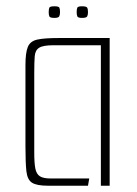

<svg xmlns="http://www.w3.org/2000/svg" viewBox="-20 -591 436 611"><path d="M132 0Q97 0 82 -9.5Q67 -19 64 -46Q61 -73 61 -125V-384Q61 -423 68.5 -441.5Q76 -460 98.5 -465Q121 -470 166 -470H329V0H301V-447H150Q117 -447 104.5 -439Q92 -431 90.5 -412Q89 -393 89 -360V-106Q89 -72 92.5 -54.5Q96 -37 107 -30Q118 -23 142 -23H264L260 0ZM241 -534Q228 -534 226 -539Q224 -544 224 -552Q224 -562 226 -566.5Q228 -571 241 -571Q255 -571 257.5 -566.5Q260 -562 260 -552Q260 -544 257.5 -539Q255 -534 241 -534ZM153 -534Q139 -534 137 -539Q135 -544 135 -552Q135 -562 137 -566.5Q139 -571 153 -571Q167 -571 169 -566.5Q171 -562 171 -552Q171 -544 168.5 -539Q166 -534 153 -534Z"/></svg>

Font: Smooch Sans ExtraLight
Style: Regular
Weight: 200
Designer: Robert E. Leuschke
Foundry: Robert E. Leuschke
Version: Version 1.010; ttfautohint (v1.8.3)